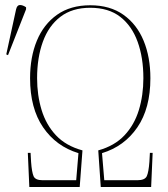

<svg xmlns="http://www.w3.org/2000/svg" viewBox="-20 -746 670 766"><path d="M97 0 91 -136H102L104 -100Q107 -59 114 -43Q121 -27 150 -27H284L293 -135Q204 -162 152 -238Q100 -314 100 -434Q100 -518 127 -583.5Q154 -649 207.5 -687Q261 -725 340 -725Q419 -725 472.5 -687Q526 -649 553 -583.5Q580 -518 580 -434Q580 -314 528 -238Q476 -162 387 -135L396 -27H528Q558 -27 565.5 -43Q573 -59 576 -100L578 -136H589L583 0H382L372 -146Q437 -164 476.5 -206Q516 -248 534 -307Q552 -366 552 -434Q552 -516 529 -579.5Q506 -643 459.5 -679Q413 -715 340 -715Q268 -715 221 -679Q174 -643 151 -579.5Q128 -516 128 -434Q128 -366 146 -307Q164 -248 203.5 -206Q243 -164 309 -146L298 0ZM12 -526 5 -529 44 -708Q48 -726 59.5 -726Q71 -726 84 -717V-709Z"/></svg>

Font: Noto Serif Display Condensed Thin
Style: Regular
Weight: 100
Width: 3
Designer: Monotype Design Team
Foundry: Monotype Imaging Inc.
Version: Version 2.009